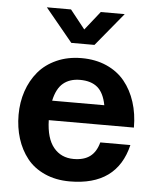

<svg xmlns="http://www.w3.org/2000/svg" viewBox="-54 -790 691 847"><g transform="rotate(5 292.0 -366.0)"><path d="M342.8 -597.2H240.2L119.1 -744.1H226.1L292 -661.1L357.9 -744.1H463.9ZM547.9 -249H170.9Q172.9 -168.5 206.1 -128.2Q239.3 -87.9 294.9 -87.9Q340.3 -87.9 367.4 -108.2Q394.5 -128.4 405.8 -170.9H539.1Q495.6 12.2 286.1 12.2Q224.1 12.2 175.3 -9.8Q126.5 -31.7 96.7 -69.6Q66.9 -107.4 51.5 -156.2Q36.1 -205.1 36.1 -261.2Q36.1 -316.9 52.7 -366Q69.3 -415 100.8 -452.6Q132.3 -490.2 181.6 -512.2Q231 -534.2 292 -534.2Q353.5 -534.2 402.6 -512.5Q451.7 -490.7 483.2 -452.1Q514.6 -413.6 531.2 -361.8Q547.9 -310.1 547.9 -249ZM293 -438Q248 -438 219 -414.1Q189.9 -390.1 178.2 -335.9H409.2Q398.9 -390.1 370.6 -414.1Q342.3 -438 293 -438Z"/></g></svg>

Font: Standard
Style: Bold
Weight: 400
Designer: Bryce Wilner
Version: Version 2.000;PS 2.0;hotconv 16.6.51;makeotf.lib2.5.65220 DE